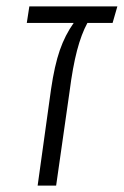

<svg xmlns="http://www.w3.org/2000/svg" viewBox="-20 -582 388 602"><path d="M333 -510H254Q235 -475 221.5 -423.5Q208 -372 198 -294L156 0H98L140 -302Q151 -377 167.5 -424.5Q184 -472 211 -510H64L72 -562H348Z"/></svg>

Font: FiraGO Light
Style: Italic
Weight: 300
Italic angle: -8°
Designer: bBox Type GmbH
Foundry: bBox Type GmbH
Version: Version 1.001